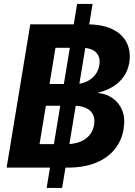

<svg xmlns="http://www.w3.org/2000/svg" viewBox="-20 -851 688 975"><path d="M216.8 103.5 371.6 -831.1H450.2L295.4 103.5ZM13.7 0 133.8 -727.5H420.9Q499.5 -727.5 550.8 -702.6Q602.1 -677.7 623.8 -633.5Q645.5 -589.4 636.2 -531.2Q629.4 -491.7 607.7 -461.2Q585.9 -430.7 552.5 -410.4Q519 -390.1 478 -380.4V-378.9Q521 -374.5 553.5 -351.3Q585.9 -328.1 601.3 -288.8Q616.7 -249.5 607.4 -194.8Q598.1 -137.2 562.7 -93.3Q527.3 -49.3 467.8 -24.7Q408.2 0 325.2 0ZM180.7 -119.1H316.4Q376.5 -119.1 413.6 -145.5Q450.7 -171.9 458 -217.8Q462.9 -247.6 452.4 -269Q441.9 -290.5 417.2 -302.2Q392.6 -314 355 -314H212.9ZM231.4 -424.3H359.4Q392.1 -424.3 418.7 -436.3Q445.3 -448.2 462.6 -470Q480 -491.7 484.4 -521Q491.2 -561 467.8 -584.7Q444.3 -608.4 394 -608.4H261.7Z"/></svg>

Font: Inter 28pt
Style: Bold Italic
Weight: 700
Italic angle: -9.3988°
Designer: Rasmus Andersson
Foundry: rsms
Version: Version 4.001;git-66647c0bb